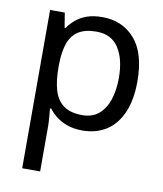

<svg xmlns="http://www.w3.org/2000/svg" viewBox="-87 -617 788 927"><g transform="rotate(10 307.5 -153.0)"><path d="M340 -546Q439 -546 499.5 -477Q560 -408 560 -269Q560 -178 532.5 -115.5Q505 -53 455.5 -21.5Q406 10 339 10Q298 10 266 -1Q234 -12 211.5 -29.5Q189 -47 173 -68H167Q169 -51 171 -25Q173 1 173 20V240H85V-536H157L169 -463H173Q189 -486 211.5 -505Q234 -524 265.5 -535Q297 -546 340 -546ZM324 -472Q270 -472 237 -451.5Q204 -431 189 -390Q174 -349 173 -286V-269Q173 -203 187 -157Q201 -111 234.5 -87Q268 -63 326 -63Q375 -63 406.5 -90Q438 -117 453.5 -163.5Q469 -210 469 -270Q469 -362 433.5 -417Q398 -472 324 -472Z"/></g></svg>

Font: eng115
Style: Regular
Weight: 400
Designer: Monotype Design Team
Foundry: Monotype Imaging Inc.
Version: Version 2.013